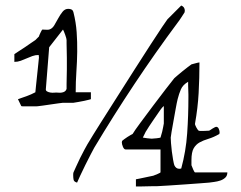

<svg xmlns="http://www.w3.org/2000/svg" viewBox="-20 -711 872 695"><path d="M472 -62Q476 -63 485 -64.5Q494 -66 504 -68.5Q514 -71 523 -72.5Q532 -74 535 -75Q541 -77 551 -81.5Q561 -86 561 -87V-170H435Q429 -170 425 -179.5Q421 -189 421 -196L422 -201Q424 -203 429.5 -207Q435 -211 441 -215Q447 -219 452.5 -222Q458 -225 460 -226Q467 -238 488.5 -267Q510 -296 534 -328Q558 -360 580 -388.5Q602 -417 611 -428Q614 -431 622.5 -438Q631 -445 640.5 -453Q650 -461 659.5 -468Q669 -475 673 -478Q677 -479 688 -482Q699 -485 702 -485Q702 -428 699 -374Q696 -320 686 -264Q685 -260 690.5 -250Q696 -240 699 -238Q702 -237 706 -237H716Q720 -237 727.5 -237.5Q735 -238 737 -238Q738 -238 741.5 -240.5Q745 -243 749 -245.5Q753 -248 757 -250Q761 -252 762 -252Q769 -252 772 -244.5Q775 -237 775 -232Q775 -231 774.5 -229Q774 -227 774 -226Q753 -214 734.5 -208.5Q716 -203 702.5 -195.5Q689 -188 681 -174Q673 -160 673 -131V-113Q675 -107 679.5 -97Q684 -87 686 -87H803Q803 -75 795.5 -68Q788 -61 777.5 -57.5Q767 -54 755.5 -52.5Q744 -51 737 -50Q730 -49 705 -47.5Q680 -46 650 -43.5Q620 -41 591 -39.5Q562 -38 548 -37Q544 -37 533 -37Q522 -37 510 -36.5Q498 -36 487 -36Q476 -36 472 -36ZM245 -82Q245 -84 246 -87Q249 -93 255.5 -108Q262 -123 270 -139Q278 -155 285.5 -169Q293 -183 296 -188Q315 -220 343.5 -265Q372 -310 403.5 -359.5Q435 -409 466.5 -458.5Q498 -508 524 -548Q550 -588 567 -613.5Q584 -639 586 -641L636 -691Q649 -686 649 -672Q649 -671 648.5 -669Q648 -667 648 -666Q646 -663 637 -649Q628 -635 623 -629Q542 -520 466.5 -406.5Q391 -293 321 -176Q317 -169 308 -151.5Q299 -134 289 -114Q279 -94 270.5 -75.5Q262 -57 259 -50Q248 -53 246.5 -60Q245 -67 245 -75ZM611 -113Q617 -100 629 -100Q631 -100 633 -100.5Q635 -101 636 -101Q653 -163 657.5 -228Q662 -293 662 -358Q662 -361 662 -369Q662 -377 661.5 -386Q661 -395 661 -403.5Q661 -412 661 -415Q642 -404 635 -388Q628 -372 623 -352Q620 -340 616 -317.5Q612 -295 608 -273Q604 -251 601 -233.5Q598 -216 598 -213Q598 -207 599 -193Q600 -179 602 -163Q604 -147 606.5 -133Q609 -119 611 -113ZM573 -327Q571 -326 566.5 -321Q562 -316 561 -314Q558 -310 551 -299.5Q544 -289 535.5 -277Q527 -265 520 -254Q513 -243 510 -238Q508 -236 503.5 -226Q499 -216 497 -213Q501 -212 513 -210.5Q525 -209 529 -209Q535 -209 547 -210.5Q559 -212 561 -213Q561 -214 563 -220Q565 -226 567 -234Q569 -242 570.5 -250.5Q572 -259 573 -264V-296ZM45 -352Q60 -357 76.5 -363Q93 -369 108 -377Q109 -384 110.5 -402Q112 -420 114.5 -440Q117 -460 118.5 -478Q120 -496 121 -503Q121 -504 120.5 -507.5Q120 -511 120 -512Q108 -512 97 -508Q86 -504 76 -499.5Q66 -495 55 -491Q44 -487 32 -487V-515Q36 -518 47 -525Q58 -532 70 -540Q82 -548 92.5 -555.5Q103 -563 108 -566L121 -579Q121 -581 126 -591.5Q131 -602 133 -604Q134 -604 145 -603.5Q156 -603 158 -604Q169 -607 176.5 -619.5Q184 -632 191 -645Q198 -658 206.5 -668.5Q215 -679 227 -679Q234 -679 239 -676.5Q244 -674 246 -666Q255 -630 257.5 -594.5Q260 -559 259.5 -523.5Q259 -488 256.5 -451.5Q254 -415 254 -377H309V-352Q309 -352 302 -350Q295 -348 285 -346Q275 -344 264 -342Q253 -340 246 -339Q244 -339 238.5 -339Q233 -339 227 -339Q221 -339 215 -339Q209 -339 208 -339Q205 -339 192 -337Q179 -335 164 -333Q149 -331 136.5 -329Q124 -327 121 -327Q118 -326 103.5 -326Q89 -326 82 -326Q77 -326 67.5 -326Q58 -326 57 -327ZM146 -389Q145 -383 150.5 -380Q156 -377 162.5 -376Q169 -375 175.5 -375.5Q182 -376 183 -376Q187 -376 192.5 -375.5Q198 -375 204 -376Q210 -377 214.5 -380Q219 -383 221 -389Q221 -394 221 -406.5Q221 -419 221.5 -433.5Q222 -448 222 -460.5Q222 -473 222 -478Q222 -487 222 -501Q222 -515 221.5 -529Q221 -543 221 -553.5Q221 -564 221 -566Q221 -571 216 -585Q211 -599 208 -604L158 -540Z"/></svg>

Font: Miltonian
Style: Regular
Weight: 400
Designer: Pablo Impallari
Foundry: Pablo Impallari
Version: Version 1.008